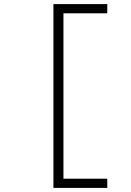

<svg xmlns="http://www.w3.org/2000/svg" viewBox="-20 -780 640 938"><path d="M241 138V-760H504V-715H290V93H504V138Z"/></svg>

Font: IBM Plex Mono Light
Style: Regular
Weight: 300
Monospace: yes
Designer: Mike Abbink, Paul van der Laan, Pieter van Rosmalen
Foundry: Bold Monday
Version: Version 2.3